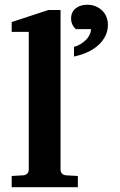

<svg xmlns="http://www.w3.org/2000/svg" viewBox="-20 -782 502 802"><path d="M430.7 -678.2Q430.7 -652.3 419.4 -630.4Q408.2 -608.4 388.7 -591.6Q369.1 -574.7 343.5 -563.2Q317.9 -551.8 289.1 -545.9V-585.9Q303.7 -590.3 316.4 -597.9Q329.1 -605.5 338.9 -615.2Q348.6 -625 354.2 -636.5Q359.9 -647.9 359.9 -660.2H296.9Q287.1 -668.9 282 -680.4Q276.9 -691.9 276.9 -704.1Q276.9 -719.2 282.5 -730.2Q288.1 -741.2 297.6 -748.3Q307.1 -755.4 319.3 -758.8Q331.5 -762.2 344.7 -762.2Q363.8 -762.2 379.6 -755.6Q395.5 -749 407 -737.8Q418.5 -726.6 424.6 -711.2Q430.7 -695.8 430.7 -678.2ZM28.8 0V-46.9L78.1 -49.8Q87.9 -50.8 94 -57.1Q100.1 -63.5 100.1 -73.2V-648.9H28.8V-689.9L182.1 -740.2H232.9V-73.2Q232.9 -63.5 239 -57.1Q245.1 -50.8 254.9 -49.8L305.2 -46.9V0Z"/></svg>

Font: Charis SIL
Style: Bold
Weight: 700
Foundry: SIL International
Version: Version 4.112